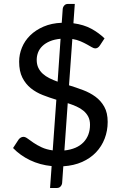

<svg xmlns="http://www.w3.org/2000/svg" viewBox="-20 -840 620 978"><path d="M243 6Q183 0 132.8 -24.2Q82.5 -48.5 46.5 -86L75 -129.5Q79 -135 85.5 -139Q92 -143 99.5 -143Q109 -143 121.2 -133.8Q133.5 -124.5 150.8 -112.8Q168 -101 191.8 -89.8Q215.5 -78.5 248.5 -74L267 -332Q232 -342.5 198 -355.8Q164 -369 137.2 -390.5Q110.5 -412 94 -444.5Q77.5 -477 77.5 -526Q77.5 -563 91.8 -597.8Q106 -632.5 133.8 -659.8Q161.5 -687 202 -704.5Q242.5 -722 294.5 -724L299.5 -794.5Q300.5 -804.5 307.5 -812.2Q314.5 -820 326 -820H361L354 -721.5Q406.5 -714.5 444.8 -693.8Q483 -673 512.5 -644.5L489.5 -609.5Q479.5 -593.5 465 -593.5Q458 -593.5 447.8 -599.5Q437.5 -605.5 423.2 -613.5Q409 -621.5 390.5 -629.5Q372 -637.5 348.5 -641.5L331.5 -405.5Q367.5 -394.5 402.8 -381.2Q438 -368 466 -347.5Q494 -327 511.2 -296.2Q528.5 -265.5 528.5 -219Q528.5 -174 513.2 -134.2Q498 -94.5 469.2 -64.2Q440.5 -34 398.5 -15.2Q356.5 3.5 302.5 7L296.5 92Q295.5 102 288.5 109.8Q281.5 117.5 270 117.5H235ZM438.5 -204.5Q438.5 -228.5 429.5 -245.8Q420.5 -263 405.2 -275.8Q390 -288.5 369.2 -297.8Q348.5 -307 325 -314.5L308 -73.5Q372 -80.5 405.2 -115.2Q438.5 -150 438.5 -204.5ZM167 -535Q167 -512 175.2 -494.8Q183.5 -477.5 197.8 -464.5Q212 -451.5 231.5 -441.8Q251 -432 273.5 -424L288.5 -642.5Q257 -639.5 234 -629.8Q211 -620 196 -605.5Q181 -591 174 -573Q167 -555 167 -535Z"/></svg>

Font: Lato Medium
Style: Regular
Weight: 500
Designer: Lukasz Dziedzic
Foundry: tyPoland Lukasz Dziedzic
Version: Version 2.006; 2014-01-15